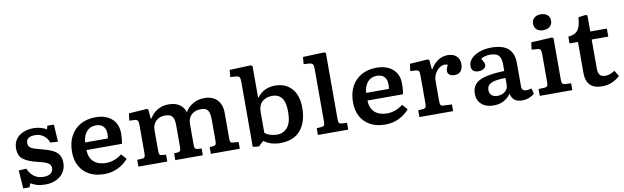

<svg xmlns="http://www.w3.org/2000/svg" viewBox="-46 -1294 5966 1835"><g transform="rotate(-10 2936.5 -376.5)"><path d="M65 14 52 -162 126 -167Q172 -61 277 -61Q322 -61 346 -80Q370 -99 370 -130Q370 -161 344 -178Q318 -195 247 -211Q160 -231 111.5 -265Q63 -299 63 -373Q63 -424 88.5 -460.5Q114 -497 158.5 -516.5Q203 -536 260 -536Q297 -536 331.5 -526Q366 -516 387 -502L395 -536H459L469 -368L395 -373Q381 -416 345.5 -442Q310 -468 266 -468Q177 -468 177 -406Q177 -372 204 -356.5Q231 -341 297 -325Q362 -309 403.5 -289.5Q445 -270 465 -239.5Q485 -209 485 -161Q485 -108 458.5 -68.5Q432 -29 386 -7.5Q340 14 281 14Q235 14 199.5 3.5Q164 -7 139 -23L126 14Z M854 14Q769 14 709 -18.5Q649 -51 616.5 -109.5Q584 -168 584 -247Q584 -338 619 -402.5Q654 -467 716.5 -501.5Q779 -536 861 -536Q960 -536 1018.5 -485Q1077 -434 1077 -343Q1077 -318 1075 -292.5Q1073 -267 1068 -242H723Q726 -165 770 -126.5Q814 -88 886 -88Q931 -88 970 -103Q1009 -118 1042 -144L1087 -93Q1047 -45 986 -15.5Q925 14 854 14ZM723 -316H945Q948 -338 948 -361Q948 -407 923.5 -433Q899 -459 852 -459Q796 -459 762.5 -421Q729 -383 723 -316Z M1185 0V-66L1236 -69Q1251 -70 1257.5 -79Q1264 -88 1264 -117V-385Q1264 -418 1257.5 -430.5Q1251 -443 1227 -445L1175 -448L1184 -517L1359 -529L1373 -521L1381 -430H1386Q1415 -479 1462 -507.5Q1509 -536 1571 -536Q1635 -536 1675 -509Q1715 -482 1732 -432Q1758 -480 1808.5 -508Q1859 -536 1916 -536Q1998 -536 2042 -489.5Q2086 -443 2086 -364V-109Q2086 -88 2092 -79Q2098 -70 2120 -69L2169 -66V0H1888V-66L1922 -68Q1940 -70 1946.5 -78.5Q1953 -87 1953 -111V-326Q1953 -382 1935.5 -409.5Q1918 -437 1867 -437Q1811 -437 1776 -405Q1741 -373 1741 -315V-113Q1741 -88 1746.5 -79Q1752 -70 1773 -68L1810 -66V0H1543V-66L1578 -68Q1593 -69 1601 -77.5Q1609 -86 1609 -111V-326Q1609 -383 1591 -410Q1573 -437 1520 -437Q1467 -437 1432 -405Q1397 -373 1397 -315V-113Q1397 -91 1401.5 -81.5Q1406 -72 1423 -70L1465 -67V0Z M2353 10 2294 4V-626Q2294 -659 2286.5 -672Q2279 -685 2249 -687L2198 -690L2204 -759L2412 -767L2426 -756V-449H2429Q2492 -536 2606 -536Q2706 -536 2765.5 -469.5Q2825 -403 2825 -283Q2825 -146 2758.5 -66Q2692 14 2559 14Q2469 14 2402 -35ZM2545 -71Q2607 -71 2646 -118Q2685 -165 2685 -268Q2685 -363 2652.5 -403.5Q2620 -444 2561 -444Q2499 -444 2462.5 -409.5Q2426 -375 2426 -312V-109Q2449 -90 2480.5 -80.5Q2512 -71 2545 -71Z M2927 0V-66L2975 -69Q2993 -71 2999.5 -79.5Q3006 -88 3006 -117V-626Q3006 -659 2998 -672Q2990 -685 2961 -687L2910 -690L2916 -759L3124 -767L3138 -756V-115Q3138 -90 3144 -80Q3150 -70 3171 -69L3221 -66V0Z M3581 14Q3496 14 3436 -18.5Q3376 -51 3343.5 -109.5Q3311 -168 3311 -247Q3311 -338 3346 -402.5Q3381 -467 3443.5 -501.5Q3506 -536 3588 -536Q3687 -536 3745.5 -485Q3804 -434 3804 -343Q3804 -318 3802 -292.5Q3800 -267 3795 -242H3450Q3453 -165 3497 -126.5Q3541 -88 3613 -88Q3658 -88 3697 -103Q3736 -118 3769 -144L3814 -93Q3774 -45 3713 -15.5Q3652 14 3581 14ZM3450 -316H3672Q3675 -338 3675 -361Q3675 -407 3650.5 -433Q3626 -459 3579 -459Q3523 -459 3489.5 -421Q3456 -383 3450 -316Z M3912 0V-66L3962 -69Q3979 -71 3985 -81Q3991 -91 3991 -118V-386Q3991 -420 3984.5 -431.5Q3978 -443 3954 -445L3902 -448L3911 -517L4085 -529L4100 -521L4108 -430H4113Q4143 -480 4185.5 -508Q4228 -536 4279 -536Q4333 -536 4364 -507.5Q4395 -479 4395 -432Q4395 -388 4375 -362.5Q4355 -337 4315 -337Q4280 -337 4263.5 -351.5Q4247 -366 4247 -388Q4247 -398 4251 -411Q4255 -424 4265 -446Q4233 -459 4200.5 -443Q4168 -427 4146 -392Q4124 -357 4124 -312V-116Q4124 -91 4129.5 -80.5Q4135 -70 4154 -69L4239 -65V0Z M4630 14Q4558 14 4515 -24Q4472 -62 4472 -125Q4472 -184 4502.5 -219Q4533 -254 4602 -271.5Q4671 -289 4787 -293V-362Q4787 -410 4765.5 -440Q4744 -470 4678 -470Q4651 -470 4627 -463Q4603 -456 4590 -446Q4605 -423 4611.5 -408Q4618 -393 4618 -385Q4618 -362 4598 -347.5Q4578 -333 4546 -333Q4477 -333 4477 -396Q4477 -434 4506.5 -465.5Q4536 -497 4587 -516Q4638 -535 4701 -535Q4816 -535 4867.5 -487Q4919 -439 4919 -348V-119Q4919 -75 4964 -75Q4988 -75 5014 -84L5028 -29Q5009 -12 4976.5 1Q4944 14 4908 14Q4860 14 4833.5 -8Q4807 -30 4799 -70Q4772 -32 4730.5 -9Q4689 14 4630 14ZM4683 -70Q4727 -70 4757 -95Q4787 -120 4787 -158V-225Q4692 -225 4649 -205Q4606 -185 4606 -140Q4606 -107 4626 -88.5Q4646 -70 4683 -70Z M5223 -612Q5184 -612 5160 -632.5Q5136 -653 5136 -689Q5136 -724 5159.5 -745Q5183 -766 5223 -766Q5264 -766 5287.5 -745.5Q5311 -725 5311 -689Q5311 -654 5287 -633Q5263 -612 5223 -612ZM5080 0V-66L5140 -69Q5160 -71 5166 -81.5Q5172 -92 5172 -120V-384Q5172 -417 5165.5 -430Q5159 -443 5133 -444L5080 -448L5088 -518L5290 -529L5305 -521V-117Q5305 -95 5310 -83Q5315 -71 5338 -69L5396 -66V0Z M5686 14Q5604 14 5566.5 -26.5Q5529 -67 5529 -140V-444H5447V-510Q5493 -514 5519 -531.5Q5545 -549 5557.5 -583.5Q5570 -618 5575 -676L5645 -685L5662 -678V-522H5823V-444H5662V-159Q5662 -121 5678 -100.5Q5694 -80 5731 -80Q5756 -80 5778.5 -88.5Q5801 -97 5824 -112L5858 -56Q5823 -23 5779.5 -4.5Q5736 14 5686 14Z"/></g></svg>

Font: Literata 7pt SemiBold
Style: Regular
Weight: 600
Designer: Latin by Veronika Burian and Jose Scaglione. Greek by Irene Vlachou. Cyrillic by Vera Evstafieva.
Foundry: TypeTogether
Version: Version 3.002